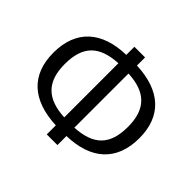

<svg xmlns="http://www.w3.org/2000/svg" viewBox="-175 -930 1171 1171"><g transform="rotate(45 410.0 -345.0)"><path d="M780 -350C780 -538 668 -644 456 -653V-723H364V-653C160 -648 40 -545 40 -348C40 -160 152 -54 364 -45V33H456V-45C660 -50 780 -153 780 -350ZM138 -348C138 -505 210 -574 366 -583V-116C213 -123 138 -195 138 -348ZM454 -582C607 -575 682 -503 682 -350C682 -193 610 -124 454 -115Z"/></g></svg>

Font: Fira Sans
Style: Regular
Weight: 400
Designer: Carrois Corporate & Edenspiekermann AG
Foundry: Carrois Corporate GbR & Edenspiekermann AG
Version: Version 4.203